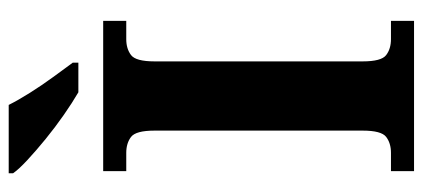

<svg xmlns="http://www.w3.org/2000/svg" viewBox="-285 -686 971 441"><g transform="rotate(-90 200.5 -465.5)"><path d="M28 0V-53H70Q92 -53 106.5 -64Q121 -75 121 -118V-596Q121 -639 106.5 -650Q92 -661 70 -661H28V-714H373V-661H331Q309 -661 294.5 -650Q280 -639 280 -596V-118Q280 -75 294.5 -64Q309 -53 331 -53H373V0ZM209 -771Q185 -785 157 -804.5Q129 -824 102 -846Q75 -868 53.5 -888Q32 -908 23 -921V-931H180Q191 -909 208 -882Q225 -855 244 -829Q263 -803 277 -784V-771Z"/></g></svg>

Font: Noto Serif Test
Style: Regular
Weight: 400
Version: Version 1.000